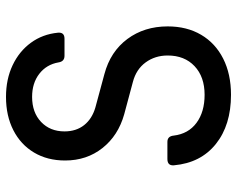

<svg xmlns="http://www.w3.org/2000/svg" viewBox="-95 -685 790 640"><g transform="rotate(-90 300.0 -365.0)"><path d="M304 10Q203 10 140 -40.5Q77 -91 69 -180Q67 -202 90 -202H147Q166 -202 168 -181Q174 -132 210.5 -105Q247 -78 304 -78Q364 -78 399.5 -111.5Q435 -145 435 -201Q435 -243 412 -274.5Q389 -306 347 -317L239 -346Q168 -366 126.5 -418.5Q85 -471 85 -543Q85 -602 111.5 -646.5Q138 -691 186 -715.5Q234 -740 297 -740Q356 -740 402.5 -718Q449 -696 477.5 -657Q506 -618 511 -567Q513 -545 491 -545H434Q415 -545 412 -565Q405 -605 374 -629Q343 -653 297 -653Q245 -653 213.5 -623Q182 -593 182 -545Q182 -506 203 -479.5Q224 -453 262 -442L373 -412Q448 -392 490 -335.5Q532 -279 532 -201Q532 -137 504 -89.5Q476 -42 424.5 -16Q373 10 304 10Z"/></g></svg>

Font: Pitagon Sans Mono Medium
Style: Regular
Weight: 500
Monospace: yes
Designer: Travis Tran
Foundry: Pitagon
Version: Version 1.001; ttfautohint (v1.8.4.7-5d5b);gftools[0.9.26]